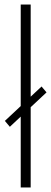

<svg xmlns="http://www.w3.org/2000/svg" viewBox="-20 -828 227 848"><path d="M185.5 -420 115.5 -354.5V0H71.5V-313L23.5 -268L1.5 -294L71.5 -359.5V-808H115.5V-401L163.5 -446Z"/></svg>

Font: Encode Sans Condensed ExLight
Style: Regular
Weight: 275
Width: 3
Designer: Multiple Designers
Foundry: Impallari Type
Version: Version 2.000